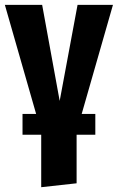

<svg xmlns="http://www.w3.org/2000/svg" viewBox="-25 -551 486 792"><path d="M440.9 -530.8 312 -81.1H368.2V4.9H291V205.1L145 221.2V4.9H67.9V-81.1H124L-4.9 -530.8H148.9L221.2 -134.8L294.9 -530.8Z"/></svg>

Font: Fira Sans Compressed
Style: Bold
Weight: 700
Width: 1
Designer: Carrois Corporate & Edenspiekermann AG
Foundry: Carrois Corporate GbR & Edenspiekermann AG
Version: Version 4.203;PS 004.203;hotconv 1.0.88;makeotf.lib2.5.64775